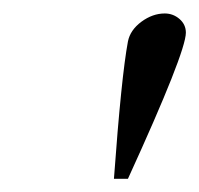

<svg xmlns="http://www.w3.org/2000/svg" viewBox="-20 -695 299 288"><path d="M171.9 -426.8H150.9Q162.1 -580.6 171.9 -632.8Q175.3 -649.9 192.1 -662.4Q209 -674.8 227.1 -674.8Q239.7 -674.8 249.3 -666.5Q258.8 -658.2 258.8 -646Q258.8 -616.7 171.9 -426.8Z"/></svg>

Font: Accordance
Style: Italic
Weight: 400
Italic angle: -11°
Version: Version 1.2 (build January 31, 2020) Miklal Software Solutio